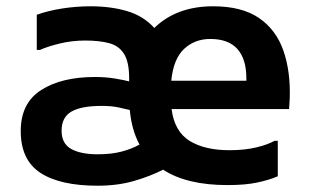

<svg xmlns="http://www.w3.org/2000/svg" viewBox="-20 -579 988 611"><path d="M291 12Q171 12 108.5 -29Q46 -70 46 -162Q46 -251 111 -292.5Q176 -334 282 -334Q317 -334 346.5 -329Q376 -324 391 -320V-330Q391 -381 375 -407Q359 -433 328 -441.5Q297 -450 251 -450Q209 -450 170 -440.5Q131 -431 107 -420H97V-532Q133 -545 178 -552Q223 -559 268 -559Q333 -559 385 -543.5Q437 -528 471 -490Q542 -559 658 -559Q750 -559 804.5 -521.5Q859 -484 882 -417.5Q905 -351 902 -265L900 -232H526Q535 -161 583 -131Q631 -101 710 -101Q759 -101 796 -110Q833 -119 854 -131H864V-18Q836 -6 798 2Q760 10 704 10Q574 10 499 -39Q458 -18 406 -3Q354 12 291 12ZM649 -455Q600 -455 566 -423.5Q532 -392 525 -322H764V-330Q764 -391 735.5 -423Q707 -455 649 -455ZM176 -163Q176 -122 206.5 -105Q237 -88 291 -88Q334 -88 366.5 -96.5Q399 -105 424 -119Q399 -165 393 -229Q377 -233 355.5 -237.5Q334 -242 304 -242Q239 -242 207.5 -224Q176 -206 176 -163Z"/></svg>

Font: Kufam SemiBold
Style: Regular
Weight: 600
Designer: Wael Morcos, Artur Schmal
Foundry: Original Type
Version: Version 1.300; ttfautohint (v1.8.3)